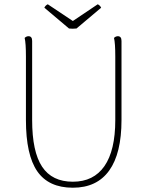

<svg xmlns="http://www.w3.org/2000/svg" viewBox="-20 -864 682 896"><path d="M547 -304Q547 -148 489.5 -68Q432 12 320 12Q207 12 154 -64.5Q101 -141 101 -304V-600Q101 -663 95 -687Q103 -695 113 -695Q130 -695 130 -673V-304Q130 -156 176.5 -86Q223 -16 320 -16Q417 -16 467.5 -89Q518 -162 518 -304V-600Q518 -663 512 -687Q520 -695 530 -695Q547 -695 547 -673ZM319 -730Q308 -730 302 -731L187 -828Q192 -839 203 -844L320 -766L436 -844Q447 -839 452 -828L337 -731Q331 -730 319 -730Z"/></svg>

Font: Arima Madurai Thin
Style: Regular
Weight: 250
Designer: Joana Correia and Natanael Gama
Foundry: NDISCOVER
Version: Version 1.019; ttfautohint (v1.5) -l 7 -r 28 -G 50 -x 13 -D 